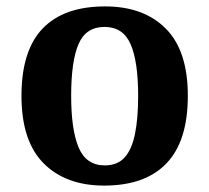

<svg xmlns="http://www.w3.org/2000/svg" viewBox="-20 -569 653 599"><path d="M305 10Q185 10 116 -59.5Q47 -129 47 -270Q47 -411 113 -480Q179 -549 308 -549Q428 -549 497 -480Q566 -411 566 -270Q566 -129 499.5 -59.5Q433 10 305 10ZM307 -53Q346 -53 368.5 -77.5Q391 -102 401 -150.5Q411 -199 411 -270Q411 -377 387.5 -431Q364 -485 306 -485Q248 -485 225 -431.5Q202 -378 202 -270Q202 -164 225.5 -108.5Q249 -53 307 -53Z"/></svg>

Font: Noto Serif Gujarati
Style: Bold
Weight: 700
Version: Version 2.102